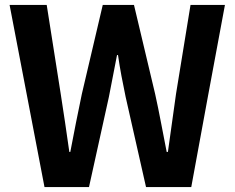

<svg xmlns="http://www.w3.org/2000/svg" viewBox="-20 -761 955 781"><path d="M826 -370 895 -741H755L696 -379C685 -302 674 -223 663 -143H658C642 -223 628 -303 611 -379L525 -741H398L313 -379C297 -302 281 -223 266 -143H262C251 -223 239 -301 227 -379L170 -741H19L161 0H342L423 -367C434 -424 445 -481 456 -537H460C468 -481 479 -424 491 -367L574 0H666H758Z"/></svg>

Font: GenSekiGothic2 TW B
Style: Regular
Weight: 700
Version: Version 2.100;PS 2.1;hotconv 16.6.51;makeotf.lib2.5.65220 DE